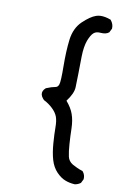

<svg xmlns="http://www.w3.org/2000/svg" viewBox="-101 -903 701 1055"><g transform="rotate(10 250.0 -376.0)"><path d="M391.1 91.8Q377 90.8 364 88.1Q351.1 85.4 338.9 80.6Q314 71.3 289.6 45.9Q265.1 20.5 253.4 -19Q242.2 -57.6 238.3 -109.4Q234.4 -161.1 234.4 -198.2Q234.4 -234.4 226.1 -256.8Q217.8 -278.8 196.3 -299.3Q174.3 -320.3 147.9 -333.5L147 -334L146.5 -334.5Q145 -335.9 144 -336.9Q143.1 -337.9 142.1 -339.1Q141.1 -340.3 140.1 -341.3Q131.3 -351.6 128.9 -361.8Q126.5 -372.1 130.6 -381.8Q134.8 -391.6 144.5 -399.9L145.5 -400.4L146.5 -400.9Q176.3 -413.1 194.8 -416Q202.1 -417 207 -421.4Q211.9 -425.8 214.8 -434.6Q220.7 -453.1 219.7 -536.6Q218.8 -621.6 226.6 -685.1Q234.9 -751 275.9 -790.5Q295.9 -809.6 314 -822Q332 -834.5 348.1 -839.8Q359.4 -843.8 372.1 -844.2Q384.8 -844.7 398.9 -842Q413.1 -839.4 428.7 -833.5L430.2 -833L431.2 -831.5Q448.2 -810.5 446.3 -786.6V-785.6L445.8 -784.7L436 -765.1L435.5 -763.7L434.6 -763.2Q418.9 -750 389.2 -752.4Q364.3 -754.9 350.6 -743.2Q335.9 -731 322.8 -697.3Q316.4 -680.2 312.7 -657.2Q309.1 -634.3 308.6 -606Q307.6 -547.9 307.1 -507.8Q306.6 -467.8 305.2 -433.1Q303.7 -398.9 268.6 -352.5Q297.9 -318.4 309.1 -286.1Q321.3 -252 322.3 -207Q323.2 -163.6 326.2 -121.1Q327.6 -100.1 329.8 -82.8Q332 -65.4 335 -52.2Q340.3 -27.3 364.3 -12.7Q377.4 -5.4 391.4 1Q405.3 7.3 420.9 12.2L422.4 12.7L423.3 13.7Q438.5 31.7 436.5 55.2V56.2L436 57.1L426.3 76.7L425.3 78.1L424.3 79.1Q409.7 89.8 392.1 91.8H391.6Z"/></g></svg>

Font: NaikaiFont
Style: SemiBold
Weight: 600
Version: Version 1.89